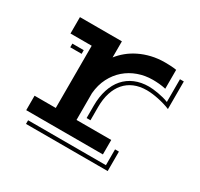

<svg xmlns="http://www.w3.org/2000/svg" viewBox="-119 -637 879 842"><g transform="rotate(30 320.5 -216.5)"><path d="M70.8 -73.2H178.2V-388.2H70.8V-471.2H283.2V-389.6Q298.3 -409.2 319.6 -426.8Q340.8 -444.3 367.7 -457.5Q394.5 -470.7 426.3 -478.3Q458 -485.8 494.1 -485.8Q504.9 -485.8 521 -485.1Q537.1 -484.4 551.8 -481.9V-386.2Q534.7 -390.1 518.1 -391.6Q501.5 -393.1 485.8 -393.1Q446.8 -393.1 411.9 -380.6Q377 -368.2 349.6 -344.5Q322.3 -320.8 304.7 -286.6Q287.1 -252.4 283.2 -208.5V-73.2H459V0H70.8ZM317.4 -164.6Q317.4 -210.4 329.1 -246.6Q340.8 -282.7 362.5 -307.6Q384.3 -332.5 415.5 -345.7Q446.8 -358.9 485.8 -358.9Q494.1 -358.9 506.8 -357.7Q519.5 -356.4 533.4 -354Q547.4 -351.6 561.5 -347.9Q575.7 -344.2 586.9 -339.4V-454.6H606.4V-314.9Q592.8 -320.8 576.9 -325.4Q561 -330.1 544.7 -333.5Q528.3 -336.9 513.2 -338.6Q498 -340.3 485.8 -340.3Q450.2 -340.3 422.6 -328.6Q395 -316.9 376 -294.9Q356.9 -272.9 346.9 -241.2Q336.9 -209.5 336.9 -169.4V-102.5H317.4ZM100.1 -354H157.7V-335.4H100.1ZM494.1 34.2V-45.9H513.7V52.7H100.1V34.2Z"/></g></svg>

Font: Vast Shadow
Style: Regular
Weight: 400
Designer: Nicole Fally
Foundry: Nicole Fally
Version: Version 1.002